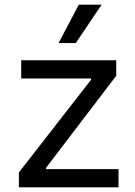

<svg xmlns="http://www.w3.org/2000/svg" viewBox="-20 -804 581 824"><path d="M61.1 0V-63.9L370.7 -461.6V-467.3H71V-545.5H478.7V-478.7L177.6 -83.8V-78.1H488.6V0ZM231.5 -619.3 318.2 -784.1H416.2L305.4 -619.3Z"/></svg>

Font: Inter UI
Style: Regular
Weight: 400
Designer: Rasmus Andersson
Foundry: rsms
Version: 3.2;8d6f07862